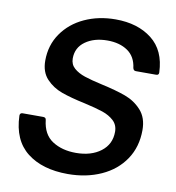

<svg xmlns="http://www.w3.org/2000/svg" viewBox="-86 -852 862 942"><g transform="rotate(10 344.5 -381.0)"><path d="M31 -228Q31 -242 45 -242H147Q161 -242 162 -229Q170 -158 218 -127Q266 -96 335 -96Q411 -96 459 -132.5Q507 -169 507 -231Q507 -265 484.5 -286Q462 -307 428 -318.5Q394 -330 336 -343Q265 -358 219 -374.5Q173 -391 141 -425Q109 -459 109 -516Q109 -593 150 -652Q191 -711 260.5 -743Q330 -775 415 -775Q525 -775 595.5 -720Q666 -665 670 -556V-554Q670 -548 666.5 -545Q663 -542 657 -542H556Q544 -542 541 -555Q534 -611 494 -638.5Q454 -666 393 -666Q327 -666 283.5 -635Q240 -604 240 -550Q240 -520 261 -501.5Q282 -483 315 -472Q348 -461 402 -449Q475 -433 523 -415.5Q571 -398 604.5 -361Q638 -324 638 -263Q638 -179 596 -116.5Q554 -54 480 -20.5Q406 13 314 13Q187 13 111 -46.5Q35 -106 31 -228Z"/></g></svg>

Font: Open Sauce Two SemiBold Italic
Style: Regular
Weight: 600
Italic angle: -10°
Designer: Alfredo Marco Pradil
Foundry: Creative Sauce Fz LLC
Version: Version 1.477